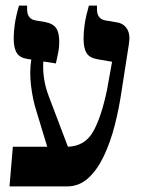

<svg xmlns="http://www.w3.org/2000/svg" viewBox="-20 -667 507 687"><path d="M14 0 26 -142H149L111 -267Q97 -310 91 -360.5Q85 -411 92 -454L79 -456Q51 -460 40 -477.5Q29 -495 29 -530Q29 -553 33 -581Q37 -609 48 -647H77V-634Q77 -599 107 -594L142 -588Q169 -583 180.5 -567Q192 -551 192 -518Q192 -497 188.5 -480Q185 -463 180 -440L135 -447Q131 -385 154 -324L223 -142Q284 -144 313.5 -196.5Q343 -249 363 -346L381 -446L329 -455Q300 -460 289.5 -477.5Q279 -495 279 -529Q279 -553 283 -580.5Q287 -608 298 -647H327V-634Q327 -599 357 -594L398 -587Q423 -583 435 -563Q447 -543 441 -508L415 -341Q406 -279 390.5 -218.5Q375 -158 351.5 -108.5Q328 -59 295.5 -29.5Q263 0 220 0Z"/></svg>

Font: Noto Serif Hebrew Condensed
Style: Bold
Weight: 700
Width: 3
Designer: Monotype Design Team
Foundry: Monotype Imaging Inc.
Version: Version 2.004; ttfautohint (v1.8.4.7-5d5b)